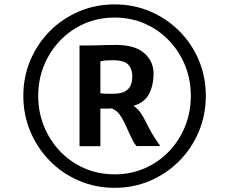

<svg xmlns="http://www.w3.org/2000/svg" viewBox="-20 -918 1071 897"><path d="M89 -470Q89 -559.5 122 -637Q155 -714.5 213.2 -773Q271.5 -831.5 349 -864.5Q426.5 -897.5 515.5 -897.5Q604.5 -897.5 681.8 -864.5Q759 -831.5 817.5 -773Q876 -714.5 908.8 -637Q941.5 -559.5 941.5 -470Q941.5 -381 908.8 -303Q876 -225 817.5 -166Q759 -107 681.8 -73.8Q604.5 -40.5 515.5 -40.5Q426.5 -40.5 349 -73.8Q271.5 -107 213.2 -166Q155 -225 122 -303Q89 -381 89 -470ZM158.5 -470Q158.5 -394.5 185.5 -328Q212.5 -261.5 260.8 -211Q309 -160.5 374 -132Q439 -103.5 515.5 -103.5Q591.5 -103.5 656.5 -132Q721.5 -160.5 769.8 -211Q818 -261.5 844.8 -328Q871.5 -394.5 871.5 -470Q871.5 -546 844.8 -612Q818 -678 769.8 -728.5Q721.5 -779 656.5 -807.5Q591.5 -836 515.5 -836Q439 -836 374 -807.5Q309 -779 260.8 -728.5Q212.5 -678 185.5 -612Q158.5 -546 158.5 -470ZM351.5 -235V-705.5Q362.5 -705.5 372.8 -705.5Q383 -705.5 393.5 -705.5Q412.5 -705.5 431.5 -706.2Q450.5 -707 472.2 -707.5Q494 -708 521 -708Q611.5 -708 654.5 -669.2Q697.5 -630.5 697.5 -574Q697.5 -521 676.8 -480Q656 -439 603.5 -423.5Q624 -410.5 638 -389.5Q652 -368.5 663.5 -344.8Q675 -321 687.5 -299Q694.5 -286 703 -273.2Q711.5 -260.5 729 -235.5H617.5Q607.5 -247.5 600.8 -261Q594 -274.5 586 -291Q576 -312 565 -337Q554 -362 539 -382.8Q524 -403.5 501.5 -411.5Q496.5 -411 487.8 -410.8Q479 -410.5 468.5 -410.5Q458 -410.5 449 -410.5V-235ZM449 -482.5Q456 -481 467.2 -480.5Q478.5 -480 490 -480Q501.5 -480 509.5 -480Q553.5 -480 575.8 -499.2Q598 -518.5 598 -561.5Q598 -597 577.5 -617.5Q557 -638 500 -636.5Q485.5 -636 474 -635.5Q462.5 -635 449 -631Z"/></svg>

Font: Merriweather Sans SemiBold
Style: Regular
Weight: 600
Designer: Eben Sorkin
Foundry: Eben Sorkin
Version: Version 2.001